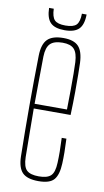

<svg xmlns="http://www.w3.org/2000/svg" viewBox="-84 -760 438 806"><g transform="rotate(10 135.0 -357.0)"><path d="M140 5Q91.5 5 71.2 -16Q51 -37 50 -85Q49 -138.5 48.5 -192.2Q48 -246 48 -299.5Q48 -353 48.5 -406.8Q49 -460.5 50 -514Q51 -563 72 -584Q93 -605 140 -605Q184.5 -605 204.2 -584Q224 -563 226 -514Q226.5 -496 227 -465Q227.5 -434 227.2 -390.5Q227 -347 225 -292H68Q68 -245.5 68.8 -196Q69.5 -146.5 70 -85Q71 -44 86.5 -29.5Q102 -15 138 -15Q174 -15 189.2 -29.5Q204.5 -44 206 -85Q207 -107.5 206.8 -133.2Q206.5 -159 205 -191H225Q226.5 -159 226.8 -133Q227 -107 226 -85Q224 -37 206 -16Q188 5 140 5ZM68 -312H206Q207 -356.5 207.2 -395.5Q207.5 -434.5 207.2 -464.8Q207 -495 206 -514Q204 -552.5 189 -568.8Q174 -585 140 -585Q103.5 -585 87.2 -568.8Q71 -552.5 70 -514Q69.5 -455 68.8 -406.5Q68 -358 68 -312ZM138 -638Q96 -638 77.5 -656.8Q59 -675.5 58 -719H78Q79 -684.5 91.8 -671.2Q104.5 -658 138 -658Q172 -658 184.8 -671.2Q197.5 -684.5 198 -719H218Q217.5 -675.5 198.8 -656.8Q180 -638 138 -638Z"/></g></svg>

Font: Big Shoulders Display Thin Thin
Style: Regular
Weight: 250
Version: Version 2.002